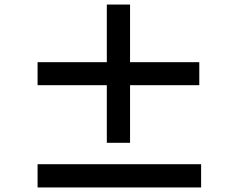

<svg xmlns="http://www.w3.org/2000/svg" viewBox="-20 -832 1040 843"><path d="M855 -458V-559H551V-812H449V-559H145V-458H449V-205H551V-458ZM863 -111H145V-9H863Z"/></svg>

Font: Noto Sans TC
Style: Bold
Weight: 700
Designer: Ryoko NISHIZUKA 西塚涼子 (kana, bopomofo & ideographs); Paul D. Hunt (Latin, Greek & Cyrillic); Sandoll Communications 산돌커뮤니
Foundry: Adobe
Version: Version 2.004;hotconv 1.0.118;makeotfexe 2.5.65603